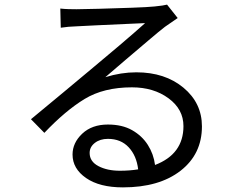

<svg xmlns="http://www.w3.org/2000/svg" viewBox="-20 -772 1040 831"><path d="M499 -33Q541 -33 578 -39Q571 -98 537 -134.5Q503 -171 447 -171Q413 -171 390.5 -153.5Q368 -136 368 -110Q368 -73 406 -53Q444 -33 499 -33ZM703 -752 749 -694Q719 -674 694 -656Q668 -636 623 -597.5Q578 -559 527 -516Q476 -472 436 -438Q504 -459 570 -459Q694 -459 774 -392.5Q854 -326 854 -225Q854 -105 761.5 -33Q669 39 512 39Q411 39 352.5 -1.5Q294 -42 294 -103Q294 -154 336 -193.5Q378 -233 447 -233Q509 -233 552 -208.5Q595 -184 620 -144.5Q645 -105 651 -58Q774 -105 774 -226Q774 -299 709.5 -346.5Q645 -394 551 -394Q429 -394 346 -343.5Q263 -293 172 -197L114 -256Q178 -309 254 -372Q333 -438 381 -478Q427 -516 497 -575.5Q567 -635 608 -672Q579 -671 519 -668Q459 -665 398.5 -662.5Q338 -660 310 -658Q275 -657 243 -652L241 -735Q258 -733 277 -732.5Q296 -732 311 -732Q337 -732 408.5 -734Q480 -736 550 -738.5Q620 -741 649 -744Q670 -746 682.5 -748Q695 -750 703 -752Z"/></svg>

Font: Noto Sans CJK KR Regular (TTF)
Style: Regular
Weight: 400
Designer: Ryoko NISHIZUKA 西塚涼子 (kana & ideographs); Paul D. Hunt (Latin, Greek & Cyrillic); Wenlong ZHANG 张文龙 (bopomofo); Sandoll 
Foundry: Adobe Systems Incorporated
Version: Version 1.004;PS 1.004;hotconv 1.0.82;makeotf.lib2.5.63406